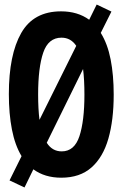

<svg xmlns="http://www.w3.org/2000/svg" viewBox="-20 -775 540 846"><path d="M88 51 22 20 75 -87Q46 -135 32.5 -204.5Q19 -274 19 -360Q19 -534 73.5 -629.5Q128 -725 249 -725Q322 -725 373 -688L406 -755L471 -724L424 -630Q454 -582 467.5 -513Q481 -444 481 -358Q481 -246 457.5 -164Q434 -82 383 -37Q332 8 250 8Q177 8 127 -29ZM148 -359Q148 -294 154 -247L316 -573Q292 -609 251 -609Q193 -609 170.5 -543Q148 -477 148 -359ZM252 -108Q308 -108 330 -175Q352 -242 352 -358Q352 -424 346 -471L186 -146Q210 -108 252 -108Z"/></svg>

Font: Noto Sans Mono ExtraCondensed
Style: Bold
Weight: 700
Width: 2
Designer: Monotype Design Team
Foundry: Monotype Imaging Inc.
Version: Version 2.014